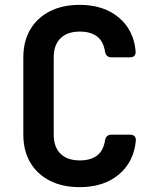

<svg xmlns="http://www.w3.org/2000/svg" viewBox="-20 -760 640 790"><path d="M308 10Q237 10 185 -16.5Q133 -43 104.5 -91.5Q76 -140 76 -206V-524Q76 -590 104.5 -638.5Q133 -687 185 -713.5Q237 -740 308 -740Q406 -740 468 -688.5Q530 -637 538 -550Q540 -524 514 -524H439Q416 -524 412 -548Q400 -630 308 -630Q257 -630 229 -602.5Q201 -575 201 -524V-206Q201 -155 229 -127.5Q257 -100 308 -100Q400 -100 412 -182Q416 -206 439 -206H514Q540 -206 539 -182Q531 -94 469 -42Q407 10 308 10Z"/></svg>

Font: Pitagon Sans Mono
Style: Bold
Weight: 700
Monospace: yes
Designer: Travis Tran
Foundry: Pitagon
Version: Version 1.001; ttfautohint (v1.8.4.7-5d5b);gftools[0.9.26]